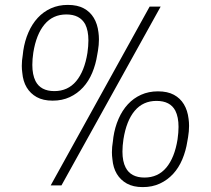

<svg xmlns="http://www.w3.org/2000/svg" viewBox="-20 -757 862 784"><path d="M187 0 591 -730H636L231 0ZM195 -346Q156 -346 130 -360.5Q104 -375 89 -400Q74 -425 71 -460Q69 -474 69 -488Q69 -510 73 -533L75 -550Q81 -590 96 -624.5Q111 -659 134 -684Q157 -709 188 -723Q219 -737 257 -737Q296 -737 322 -723Q348 -709 363 -684Q378 -659 382 -625Q384 -611 384 -596Q384 -574 380 -550L377 -533Q371 -494 356.5 -459.5Q342 -425 319 -400Q296 -375 265 -360.5Q234 -346 195 -346ZM202 -385Q257 -385 291 -425.5Q325 -466 337 -541Q341 -569 341 -592Q341 -632 328 -658Q306 -698 251 -698Q196 -698 162 -657.5Q128 -617 116 -542Q112 -515 112 -492Q112 -452 125 -426Q146 -385 202 -385ZM563 7Q524 7 498 -7.5Q472 -22 457 -47Q442 -72 439 -107Q437 -121 437 -135Q437 -157 441 -180L443 -197Q449 -237 464 -271.5Q479 -306 502 -331Q525 -356 556 -370Q587 -384 625 -384Q664 -384 690 -370Q716 -356 731 -331Q746 -306 750 -272Q752 -258 752 -243Q752 -221 748 -197L745 -180Q739 -141 724.5 -106.5Q710 -72 687 -47Q664 -22 633 -7.5Q602 7 563 7ZM570 -32Q625 -32 659 -72.5Q693 -113 705 -188Q709 -216 709 -239Q709 -279 696 -305Q675 -345 619 -345Q564 -345 530 -304.5Q496 -264 484 -188Q480 -161 480 -138Q480 -98 493 -73Q514 -32 570 -32Z"/></svg>

Font: Sora ExtraLight
Style: Italic
Weight: 200
Designer: Jonathan Barnbrook, Juli√°n Moncada
Version: Version 1.000